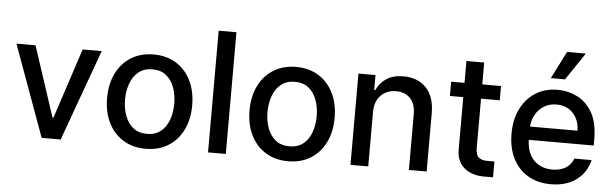

<svg xmlns="http://www.w3.org/2000/svg" viewBox="-49 -957 3650 1143"><g transform="rotate(5 1775.5 -385.5)"><path d="M538 -545.5 340.2 0H226.6L28.4 -545.5H142.4L280.5 -125.7H286.2L424 -545.5Z M848.4 11Q771.7 11 714.5 -24.1Q657.3 -59.3 625.7 -122.7Q594.1 -186.1 594.1 -270.2Q594.1 -355.1 625.7 -418.7Q657.3 -482.2 714.5 -517.4Q771.7 -552.6 848.4 -552.6Q925.4 -552.6 982.4 -517.4Q1039.4 -482.2 1071 -418.7Q1102.6 -355.1 1102.6 -270.2Q1102.6 -186.1 1071 -122.7Q1039.4 -59.3 982.4 -24.1Q925.4 11 848.4 11ZM848.7 -78.1Q898.8 -78.1 931.3 -104.4Q963.8 -130.7 979.6 -174.5Q995.4 -218.4 995.4 -270.6Q995.4 -322.8 979.6 -366.8Q963.8 -410.9 931.3 -437.3Q898.8 -463.8 848.7 -463.8Q798.7 -463.8 766 -437.3Q733.3 -410.9 717.3 -366.8Q701.3 -322.8 701.3 -270.6Q701.3 -218.4 717.3 -174.5Q733.3 -130.7 766 -104.4Q798.7 -78.1 848.7 -78.1Z M1327.1 -727.3V0H1220.9V-727.3Z M1699.6 11Q1622.9 11 1565.7 -24.1Q1508.5 -59.3 1476.9 -122.7Q1445.3 -186.1 1445.3 -270.2Q1445.3 -355.1 1476.9 -418.7Q1508.5 -482.2 1565.7 -517.4Q1622.9 -552.6 1699.6 -552.6Q1776.6 -552.6 1833.6 -517.4Q1890.6 -482.2 1922.2 -418.7Q1953.8 -355.1 1953.8 -270.2Q1953.8 -186.1 1922.2 -122.7Q1890.6 -59.3 1833.6 -24.1Q1776.6 11 1699.6 11ZM1699.9 -78.1Q1750 -78.1 1782.5 -104.4Q1815 -130.7 1830.8 -174.5Q1846.6 -218.4 1846.6 -270.6Q1846.6 -322.8 1830.8 -366.8Q1815 -410.9 1782.5 -437.3Q1750 -463.8 1699.9 -463.8Q1649.9 -463.8 1617.2 -437.3Q1584.5 -410.9 1568.5 -366.8Q1552.6 -322.8 1552.6 -270.6Q1552.6 -218.4 1568.5 -174.5Q1584.5 -130.7 1617.2 -104.4Q1649.9 -78.1 1699.9 -78.1Z M2178.3 -323.9V0H2072.1V-545.5H2174V-456.7H2180.8Q2199.6 -500 2239.9 -526.3Q2280.2 -552.6 2341.6 -552.6Q2425.4 -552.6 2476.4 -500.4Q2527.3 -448.2 2527.3 -346.9V0H2421.2V-334.2Q2421.2 -393.5 2390.3 -427Q2359.4 -460.6 2305.4 -460.6Q2250 -460.6 2214.1 -424.9Q2178.3 -389.2 2178.3 -323.9Z M2924 -545.5V-460.2H2812.1V-167.3Q2812.1 -121.1 2831.9 -107.8Q2851.6 -94.5 2877.5 -94.5H2924V0H2865.1Q2823.2 0 2786.8 -15.8Q2750.4 -31.6 2728.2 -63.9Q2706 -96.2 2706 -145.6V-460.2H2626.1V-545.5H2706V-676.1H2812.1V-545.5Z M3270.6 11Q3190.3 11 3132.1 -23.8Q3073.9 -58.6 3042.4 -121.6Q3011 -184.7 3011 -269.2Q3011 -353 3042.4 -416.9Q3073.9 -480.8 3130.5 -516.7Q3187.1 -552.6 3263.1 -552.6Q3324.9 -552.6 3380.1 -525Q3435.4 -497.5 3470 -437.3Q3504.6 -377.1 3504.6 -278.4V-240.8H3116.8Q3119 -161.9 3161.2 -119.3Q3203.5 -76.7 3271.7 -76.7Q3317.1 -76.7 3349.8 -95.9Q3382.5 -115.1 3396.7 -153.4H3499.6Q3481.2 -76.3 3420.5 -32.7Q3359.7 11 3270.6 11ZM3117.2 -320.3H3400.6Q3400.2 -382.8 3362.9 -423.8Q3325.6 -464.8 3263.8 -464.8Q3220.9 -464.8 3188.7 -444.8Q3156.6 -424.7 3138 -391.9Q3119.3 -359 3117.2 -320.3ZM3215.2 -618.3 3298.3 -782H3410.2L3300.1 -618.3Z"/></g></svg>

Font: Inter Zeller Medium
Style: Regular
Weight: 500
Designer: Rasmus Andersson; Joe Bland
Foundry: zeller
Version: Version 3.015;git-dec3a8cb1